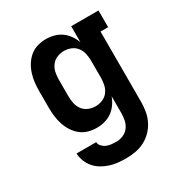

<svg xmlns="http://www.w3.org/2000/svg" viewBox="-175 -655 950 1005"><g transform="rotate(-30 300.0 -152.5)"><path d="M298 223Q273 223 249 220.5Q225 218 201.5 210.5Q178 203 157 190.5Q136 178 120 159.5Q104 141 95 118Q86 95 85 71H204Q204 85 215 96.5Q226 108 239.5 113.5Q253 119 268 120.5Q283 122 298 122Q319 122 339.5 113Q360 104 372.5 86.5Q385 69 389.5 48Q394 27 394 5V-97Q386 -74 371.5 -53.5Q357 -33 337.5 -19Q318 -5 294 1.5Q270 8 246 8Q220 8 194.5 1Q169 -6 149 -22.5Q129 -39 115 -61Q101 -83 93 -108Q85 -133 82 -158.5Q79 -184 79 -210V-310Q79 -336 82 -361.5Q85 -387 93 -412Q101 -437 115 -459Q129 -481 149 -497.5Q169 -514 194.5 -521Q220 -528 246 -528Q270 -528 294 -521.5Q318 -515 337.5 -501Q357 -487 371.5 -466.5Q386 -446 394 -423V-520H559V-419H513V5Q513 34 508 63Q503 92 490 118Q477 144 456.5 165Q436 186 410 199.5Q384 213 355.5 218Q327 223 298 223ZM296 -93Q318 -93 338.5 -101.5Q359 -110 372 -127.5Q385 -145 389.5 -166.5Q394 -188 394 -210V-310Q394 -332 389.5 -353.5Q385 -375 372 -392.5Q359 -410 338.5 -418.5Q318 -427 296 -427Q274 -427 253.5 -418.5Q233 -410 220 -392.5Q207 -375 202.5 -353.5Q198 -332 198 -310V-210Q198 -188 202.5 -166.5Q207 -145 220 -127.5Q233 -110 253.5 -101.5Q274 -93 296 -93Z"/></g></svg>

Font: Iosevka HT Extended
Style: Bold
Weight: 700
Width: 7
Monospace: yes
Designer: Belleve Invis
Foundry: Belleve Invis
Version: Version 32.3.0; ttfautohint (v1.8.4)